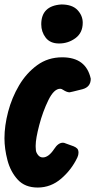

<svg xmlns="http://www.w3.org/2000/svg" viewBox="-29 -834 427 861"><path d="M236 -639Q196 -639 176 -665Q156 -691 156 -725Q156 -808 246 -814Q295 -814 318.5 -789Q342 -764 342 -732Q342 -687 309.5 -663Q277 -639 236 -639ZM140 7Q83 7 50.5 -28.5Q18 -64 4.5 -115.5Q-9 -167 -9 -214Q-9 -270 7.5 -333Q24 -396 56.5 -451Q89 -506 137.5 -541.5Q186 -577 250 -577Q357 -577 378 -481Q378 -444 341 -434Q286 -420 283 -420Q271 -420 254 -431Q247 -436 241 -436Q213 -436 188 -385Q163 -334 147 -273Q131 -212 131 -182V-175Q131 -170 132 -160Q133 -150 141.5 -139Q150 -128 163 -128Q189 -128 214 -166Q232 -194 253 -194Q259 -194 265 -191L301 -178Q311 -174 317 -168Q323 -162 323 -149Q323 -139 318 -128Q292 -73 245.5 -33Q199 7 140 7Z"/></svg>

Font: Bangerz
Style: Bold
Weight: 700
Designer: vernon adams
Foundry: Vernon Adams
Version: Version 2.10;February 7, 2025;FontCreator 13.0.0.2683 64-bit